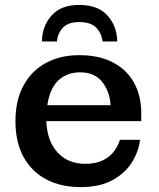

<svg xmlns="http://www.w3.org/2000/svg" viewBox="-20 -753 649 783"><path d="M151 -584Q152 -647 190.5 -690Q229 -733 303 -733Q379 -733 418 -690Q457 -647 458 -584H398Q395 -616 373 -639.5Q351 -663 303 -663Q257 -663 236 -639.5Q215 -616 212 -584ZM308 10Q229 10 169.5 -21Q110 -52 76.5 -112Q43 -172 43 -259Q43 -345 76.5 -405.5Q110 -466 168.5 -497Q227 -528 303 -528Q385 -528 441.5 -498Q498 -468 527 -415Q556 -362 556 -292V-259H169Q172 -178 214.5 -131.5Q257 -85 328 -85Q371 -85 400 -99.5Q429 -114 445.5 -136.5Q462 -159 469 -183H551Q546 -137 519 -92.5Q492 -48 440 -19Q388 10 308 10ZM431 -324Q428 -378 397.5 -418Q367 -458 307 -458Q253 -458 218 -425Q183 -392 173 -324Z"/></svg>

Font: Montagu Slab 16pt Medium
Style: Regular
Weight: 500
Designer: Florian Karsten
Foundry: Florian Karsten
Version: Version 1.000; ttfautohint (v1.8.3)